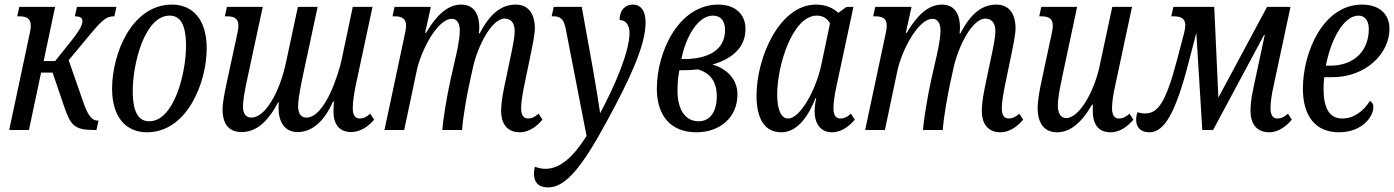

<svg xmlns="http://www.w3.org/2000/svg" viewBox="-20 -566 6070 836"><path d="M20 0H106L159 -250H209L259 -103C287 -20 304 0 390 0H400L409 -41H405C376 -41 359 -73 341 -126L279 -304L364 -406C426 -481 443 -495 478 -495L487 -536H315L306 -495C328 -495 339 -488 339 -475C339 -461 333 -441 288 -385L220 -300H170L220 -536H64L55 -495H62C92 -495 114 -488 114 -455C114 -446 113 -436 110 -423Z M620 10C794 10 880 -205 880 -356C880 -482 818 -546 729 -546C553 -546 468 -331 468 -180C468 -54 530 10 620 10ZM630 -38C586 -38 558 -72 558 -170C558 -288 609 -498 719 -498C762 -498 790 -464 790 -366C790 -248 738 -38 630 -38Z M1031 9C1095 9 1144 -33 1191 -120H1194C1193 -110 1193 -103 1193 -95C1193 -37 1218 9 1276 9C1337 9 1391 -35 1430 -124H1434C1433 -109 1432 -92 1432 -80C1432 -26 1457 9 1509 9C1552 9 1587 -19 1609 -45L1592 -71C1574 -55 1561 -50 1546 -50C1525 -50 1516 -67 1516 -95C1516 -119 1521 -155 1528 -190L1602 -536H1516L1467 -304C1455 -248 1396 -54 1314 -54C1289 -54 1278 -74 1278 -105C1278 -139 1294 -214 1300 -242L1363 -536H1277L1225 -293C1197 -162 1134 -54 1075 -54C1050 -54 1038 -73 1038 -100C1038 -125 1042 -154 1057 -224L1124 -536H968L959 -495H966C996 -495 1018 -488 1018 -455C1018 -446 1017 -436 1014 -423L968 -210C958 -163 949 -119 949 -88C949 -36 970 9 1031 9Z M2243 10C2286 10 2320 -19 2342 -45L2325 -71C2307 -55 2294 -50 2279 -50C2258 -50 2249 -67 2249 -95C2249 -119 2255 -155 2262 -190L2289 -321C2297 -359 2309 -418 2309 -442C2309 -496 2288 -546 2225 -546C2163 -546 2113 -506 2069 -421H2065C2066 -429 2067 -438 2067 -445C2067 -497 2049 -546 1988 -546C1930 -546 1881 -501 1835 -423H1831L1856 -536H1698L1689 -495H1696C1726 -495 1748 -488 1748 -455C1748 -446 1747 -436 1744 -423L1654 0H1740L1794 -256C1813 -347 1885 -484 1947 -484C1975 -484 1982 -456 1982 -433C1982 -392 1966 -324 1961 -304L1943 -225C1927 -154 1909 -47 1906 0H1992C1995 -51 2013 -153 2025 -207L2039 -271C2059 -363 2120 -485 2177 -485C2207 -485 2221 -463 2221 -431C2221 -402 2211 -355 2200 -304L2175 -185C2163 -126 2162 -98 2162 -80C2162 -33 2185 10 2243 10Z M2367 250C2445 250 2518 155 2624 -41C2717 -212 2791 -365 2791 -468C2791 -520 2770 -546 2735 -546C2706 -546 2678 -526 2678 -479C2704 -479 2721 -457 2721 -423C2721 -341 2657 -192 2593 -73C2585 -131 2570 -216 2562 -264L2513 -536H2391L2382 -495H2390C2421 -495 2435 -482 2443 -442L2534 26C2477 116 2420 169 2355 169C2340 169 2325 166 2309 160C2306 171 2305 180 2305 190C2305 226 2322 250 2367 250Z M3012 10C3113 10 3191 -53 3191 -155C3191 -217 3150 -265 3082 -285C3170 -310 3226 -361 3226 -440C3226 -506 3179 -546 3108 -546C2934 -546 2840 -339 2840 -180C2840 -64 2899 10 3012 10ZM3084 -498C3115 -498 3137 -479 3137 -435C3137 -347 3061 -309 2960 -309H2947C2966 -406 3019 -498 3084 -498ZM3022 -38C2961 -38 2930 -93 2930 -170C2930 -194 2931 -222 2938 -260C2970 -260 2996 -261 3019 -264C3066 -250 3101 -217 3101 -147C3101 -84 3075 -38 3022 -38Z M3382 10C3442 10 3493 -42 3531 -139H3534C3528 -111 3527 -93 3527 -80C3527 -33 3549 10 3603 10C3646 10 3680 -19 3702 -45L3685 -71C3667 -55 3654 -50 3639 -50C3618 -50 3609 -67 3609 -95C3609 -119 3614 -155 3622 -190L3696 -536H3666L3630 -510C3608 -532 3573 -546 3533 -546C3373 -546 3274 -314 3274 -150C3274 -54 3306 10 3382 10ZM3412 -50C3384 -50 3364 -82 3364 -155C3364 -280 3430 -498 3537 -498C3558 -498 3580 -490 3594 -464L3557 -288C3533 -172 3463 -50 3412 -50Z M4336 10C4379 10 4413 -19 4435 -45L4418 -71C4400 -55 4387 -50 4372 -50C4351 -50 4342 -67 4342 -95C4342 -119 4348 -155 4355 -190L4382 -321C4390 -359 4402 -418 4402 -442C4402 -496 4381 -546 4318 -546C4256 -546 4206 -506 4162 -421H4158C4159 -429 4160 -438 4160 -445C4160 -497 4142 -546 4081 -546C4023 -546 3974 -501 3928 -423H3924L3949 -536H3791L3782 -495H3789C3819 -495 3841 -488 3841 -455C3841 -446 3840 -436 3837 -423L3747 0H3833L3887 -256C3906 -347 3978 -484 4040 -484C4068 -484 4075 -456 4075 -433C4075 -392 4059 -324 4054 -304L4036 -225C4020 -154 4002 -47 3999 0H4085C4088 -51 4106 -153 4118 -207L4132 -271C4152 -363 4213 -485 4270 -485C4300 -485 4314 -463 4314 -431C4314 -402 4304 -355 4293 -304L4268 -185C4256 -126 4255 -98 4255 -80C4255 -33 4278 10 4336 10Z M4582 10C4636 10 4685 -25 4735 -110H4739C4738 -100 4738 -92 4738 -85C4738 -26 4761 10 4816 10C4859 10 4893 -19 4915 -45L4898 -71C4880 -55 4867 -50 4852 -50C4831 -50 4822 -67 4822 -95C4822 -119 4827 -155 4835 -190L4909 -536H4823L4768 -279C4746 -174 4682 -52 4622 -52C4595 -52 4586 -80 4586 -104C4586 -136 4593 -174 4605 -231L4670 -536H4514L4505 -495H4512C4542 -495 4564 -488 4564 -455C4564 -446 4563 -436 4560 -423L4515 -213C4507 -176 4498 -129 4498 -94C4498 -36 4523 10 4582 10Z M4985 10C5050 10 5099 -75 5156 -296L5189 -423L5215 0H5262L5484 -414H5487L5438 -185C5425 -126 5425 -98 5425 -80C5425 -33 5448 10 5506 10C5549 10 5583 -19 5605 -45L5588 -71C5570 -55 5557 -50 5542 -50C5521 -50 5512 -67 5512 -95C5512 -119 5517 -155 5525 -190L5599 -536H5497L5285 -141L5267 -536H5089L5080 -495H5088C5117 -495 5141 -489 5141 -456C5141 -447 5139 -436 5136 -423L5105 -305C5056 -118 5021 -72 4966 -72C4955 -72 4944 -74 4932 -77C4929 -66 4927 -55 4927 -44C4927 -6 4953 10 4985 10Z M5810 10C5910 10 5960 -57 5960 -100C5960 -112 5955 -121 5945 -127C5919 -85 5877 -50 5825 -50C5767 -50 5743 -97 5743 -180C5743 -196 5744 -213 5746 -230H5782C5927 -230 6030 -333 6030 -440C6030 -506 5985 -546 5910 -546C5743 -546 5653 -341 5653 -180C5653 -60 5708 10 5810 10ZM5753 -280C5775 -395 5831 -498 5895 -498C5922 -498 5940 -477 5940 -440C5940 -348 5880 -280 5771 -280Z"/></svg>

Font: Noto Serif ExtraCondensed
Style: Italic
Weight: 400
Width: 2
Italic angle: -12°
Designer: Monotype Design Team
Foundry: Monotype Imaging Inc.
Version: Version 2.014